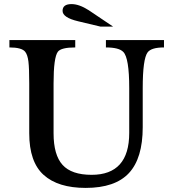

<svg xmlns="http://www.w3.org/2000/svg" viewBox="-20 -910 840 939"><path d="M678 -479V-288Q678 -136 610.5 -63.5Q543 9 399 9Q264 9 193.5 -54.5Q123 -118 123 -258V-502Q123 -576 119 -609Q115 -642 103 -657Q86 -678 26 -678V-714H348V-678Q279 -678 263 -657Q242 -629 242 -502V-258Q242 -152 286 -103.5Q330 -55 428 -55Q612 -55 612 -260V-479Q612 -627 583 -656Q562 -678 498 -678V-714H782V-678Q720 -678 702 -654Q678 -622 678 -479ZM533 -780H471L362 -806Q286 -824 286 -857Q286 -890 330 -890Q367 -890 414 -860Z"/></svg>

Font: Kolar Light
Style: Regular
Weight: 300
Designer: Ramakrishna Saiteja (Kannada); Shiva Nallaperumal (Latin)
Foundry: Indian Type Foundry
Version: Version 1.001;PS 1.0;hotconv 1.0.88;makeotf.lib2.5.647800